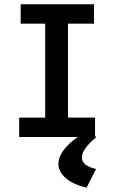

<svg xmlns="http://www.w3.org/2000/svg" viewBox="-20 -643 540 901"><path d="M70 0V-91H192V-532H77V-623H421V-532H299V-91H426V0ZM431 150 386 238Q319 221 286.5 191Q254 161 254 126Q254 89 289.5 48Q325 7 392 -27L432 0Q364 57 364 96Q364 135 431 150Z"/></svg>

Font: Ligconsolata
Style: Bold
Weight: 700
Monospace: yes
Designer: Raph Levien, Cyreal, Brenton Simpson
Foundry: Raph Levien, Cyreal, Google
Version: Version 3.001; ttfautohint (v1.8.2.53-6de2)